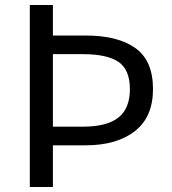

<svg xmlns="http://www.w3.org/2000/svg" viewBox="-20 -753 691 773"><path d="M193 -733V-610H325Q454 -610 525 -559.5Q596 -509 596 -394Q596 -282 523 -225Q450 -168 325 -168H193V0H100V-733ZM503 -394Q503 -472 457.5 -503.5Q412 -535 313 -535H193V-243H313Q410 -243 456.5 -279.5Q503 -316 503 -394Z"/></svg>

Font: Noto Sans SC
Style: Regular
Weight: 400
Designer: Ryoko NISHIZUKA ____ (kana & ideographs); Paul D. Hunt (Latin, Greek & Cyrillic); Wenlong ZHANG ___ (bopomofo); Sandoll 
Foundry: Adobe Systems Incorporated
Version: Version 1.004